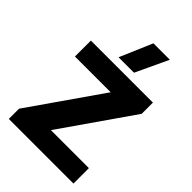

<svg xmlns="http://www.w3.org/2000/svg" viewBox="-256 -987 1090 1090"><g transform="rotate(45 289.0 -442.0)"><path d="M224 -688 308 -884H440L348 -688ZM31 0V-82L333 -516H46V-644H544V-554L245 -124H550V0Z"/></g></svg>

Font: Kanit SemiBold
Style: Regular
Weight: 600
Designer: Katatrad Team
Foundry: CadsonDemak
Version: Version 2.000; ttfautohint (v1.8.3)